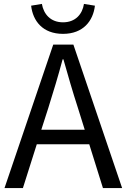

<svg xmlns="http://www.w3.org/2000/svg" viewBox="-20 -961 647 981"><path d="M409 -941C401 -889 366 -847 302 -847C238 -847 203 -889 194 -941L139 -932C148 -854 198 -788 302 -788C405 -788 456 -854 465 -932ZM191 -298 227 -410C253 -493 277 -572 300 -658H304C328 -573 351 -493 378 -410L413 -298ZM506 0H604L355 -733H252L3 0H97L168 -224H436Z"/></svg>

Font: Noto Sans JP Regular
Style: Regular
Weight: 400
Designer: Ryoko NISHIZUKA (kana & ideographs); Paul D. Hunt (Latin, Greek & Cyrillic); Wenlong ZHANG (bopomofo); Sandoll Communica
Foundry: Adobe Systems Incorporated
Version: Version 1.004;PS 1.004;hotconv 1.0.82;makeotf.lib2.5.63406